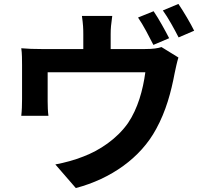

<svg xmlns="http://www.w3.org/2000/svg" viewBox="-20 -885 1040 975"><path d="M839 -691C820 -728 785 -792 760 -828L681 -796C708 -757 738 -698 759 -657ZM542 -636V-712C542 -741 544 -761 550 -804H396C402 -761 403 -741 403 -712V-636H190C152 -636 122 -637 88 -640C92 -616 92 -577 92 -555V-381C92 -354 91 -322 88 -297H226C223 -317 222 -349 222 -371V-518H718C706 -428 680 -334 630 -260C573 -179 485 -121 403 -90C361 -73 306 -58 261 -50L365 70C543 23 694 -83 773 -230C823 -321 849 -418 867 -514C871 -533 879 -571 886 -593L800 -646C782 -640 758 -636 717 -636ZM807 -832C834 -795 866 -736 887 -695L966 -729C949 -764 912 -827 886 -865Z"/></svg>

Font: Noto Sans CJK KR Bold
Style: Regular
Weight: 700
Designer: Ryoko NISHIZUKA (kana & ideographs); Paul D. Hunt (Latin, Greek & Cyrillic); Wenlong ZHANG (bopomofo); Sandoll Communica
Foundry: Adobe Systems Incorporated
Version: Version 1.004;PS 1.004;hotconv 1.0.82;makeotf.lib2.5.63406